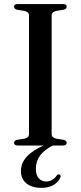

<svg xmlns="http://www.w3.org/2000/svg" viewBox="-20 -720 399 950"><path d="M235 -15 243.5 -1.5Q199.5 21 178.5 49.2Q157.5 77.5 157.5 115Q157.5 146.5 171.8 162.2Q186 178 209 178Q224.5 178 238.2 170Q252 162 260 149Q263.5 145 266.5 143.5Q269.5 142 273.5 143Q277 144 279.2 147.8Q281.5 151.5 278.5 158Q271.5 178 247.2 193.8Q223 209.5 185.5 209.5Q137.5 209.5 110.5 187.2Q83.5 165 83.5 126Q83.5 97.5 99 72.5Q114.5 47.5 148 25.5Q181.5 3.5 235 -15ZM235.5 -56.5Q235.5 -47.5 241.2 -42Q247 -36.5 258 -34L295.5 -28Q310 -24 310 -13Q310 -7.5 305.8 -3.8Q301.5 0 292 0H67Q58 0 53.8 -3.8Q49.5 -7.5 49.5 -13Q49.5 -24 63.5 -28L101 -34Q112 -36.5 117.8 -42Q123.5 -47.5 123.5 -56.5V-643.5Q123.5 -652.5 117.8 -658Q112 -663.5 101 -666L63.5 -672Q49.5 -676 49.5 -687Q49.5 -693 53.8 -696.5Q58 -700 67 -700H292Q301.5 -700 305.8 -696.5Q310 -693 310 -687Q310 -676 295.5 -672L258 -666Q247 -663.5 241.2 -658Q235.5 -652.5 235.5 -643.5Z"/></svg>

Font: Fraunces 60pt
Style: Regular
Weight: 400
Version: Version 1.000;[b76b70a41]